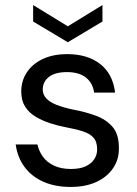

<svg xmlns="http://www.w3.org/2000/svg" viewBox="-20 -727 541 759"><path d="M259 12Q198 12 151.5 -8.5Q105 -29 77 -67Q49 -105 42 -156H128Q134 -129 150 -107Q166 -85 194 -72Q222 -59 260 -59Q296 -59 318.5 -69.5Q341 -80 352.5 -97.5Q364 -115 364 -136Q364 -167 349.5 -183Q335 -199 307 -208Q279 -217 240 -224Q208 -230 176.5 -240.5Q145 -251 119.5 -266.5Q94 -282 79 -306Q64 -330 64 -365Q64 -408 86.5 -441.5Q109 -475 149.5 -494Q190 -513 246 -513Q326 -513 376 -474Q426 -435 435 -361H352Q347 -399 319.5 -420.5Q292 -442 245 -442Q198 -442 173.5 -423Q149 -404 149 -373Q149 -353 163 -338Q177 -323 203.5 -312.5Q230 -302 268 -294Q317 -285 358 -270Q399 -255 424.5 -226Q450 -197 450 -143Q451 -97 427 -62Q403 -27 360.5 -7.5Q318 12 259 12ZM248 -560 111 -642V-707L248 -623L385 -707V-642Z"/></svg>

Font: DM Sans 18pt
Style: Regular
Weight: 400
Designer: Colophon Foundry, Jonny Pinhorn
Foundry: Colophon Foundry
Version: Version 4.004;gftools[0.9.30]